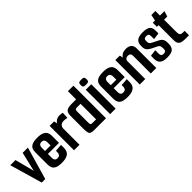

<svg xmlns="http://www.w3.org/2000/svg" viewBox="183 -1619 2616 2616"><g transform="rotate(-45 1491.0 -311.0)"><path d="M134.1 0 -1.5 -470H97.9L173.2 -181.6L171.2 -192.4L236.9 -470H337.9L202 0Z M520.9 4.7Q455.4 4.7 421.6 -11.3Q387.8 -27.3 375.9 -54.3Q363.9 -81.3 363.9 -112.6V-358.4Q363.9 -390.7 376 -417.2Q388.2 -443.7 422.5 -459.7Q456.7 -475.7 524 -475.7Q584.3 -475.7 618.9 -460.3Q653.5 -445 668.1 -418.8Q682.8 -392.7 682.8 -359.8V-265.9L576.8 -259.2V-340.2Q576.8 -361.4 564.3 -377.8Q551.8 -394.2 523.3 -394.2Q495.2 -394.2 482.5 -378Q469.9 -361.8 469.9 -340.2V-133.4Q469.9 -111.6 482.2 -96.7Q494.5 -81.8 520.3 -81.8Q551.1 -81.8 564 -97.2Q576.8 -112.6 576.8 -136.5V-169L682.8 -177V-116.6Q682.8 -82 668 -54.4Q653.2 -26.7 617.9 -11Q582.6 4.7 520.9 4.7ZM376.5 -216.2V-272.5H682.8V-216.2Z M756.2 0V-470H842.7L853 -421Q868 -448.6 894.3 -462.8Q920.6 -477 946 -477Q972.6 -477 986.8 -474.6Q1001 -472.3 1009.6 -467.3L1004.7 -374.9Q993.7 -378.6 976.5 -381.2Q959.4 -383.9 936.8 -383.9Q909.7 -383.9 888.7 -368.4Q867.6 -352.9 862.2 -320.6V0Z M1145.4 0Q1108.4 0 1088.5 -8Q1068.5 -16 1061.2 -40.8Q1053.9 -65.6 1053.9 -115.6V-365.2Q1053.9 -403.2 1065.3 -426.1Q1076.8 -449.1 1101.8 -459.5Q1126.7 -470 1167.4 -470H1266.8V-628H1372.8V0ZM1266.8 -85.1V-384.9H1198.1Q1175.9 -384.9 1167.9 -376.5Q1159.9 -368.2 1159.9 -345V-130.3Q1159.9 -99.5 1168.1 -92.3Q1176.3 -85.1 1197.3 -85.1Z M1452.6 0V-470H1558.6V0ZM1505.2 -515.6Q1469.4 -515.6 1459 -525.7Q1448.6 -535.8 1448.6 -563.3Q1448.6 -591.5 1459 -601.6Q1469.4 -611.7 1505.2 -611.7Q1541.7 -611.7 1552 -601.6Q1562.2 -591.5 1562.2 -563.3Q1562.2 -535.8 1552 -525.7Q1541.7 -515.6 1505.2 -515.6Z M1787.9 4.7Q1722.4 4.7 1688.6 -11.3Q1654.8 -27.3 1642.9 -54.3Q1630.9 -81.3 1630.9 -112.6V-358.4Q1630.9 -390.7 1643 -417.2Q1655.2 -443.7 1689.5 -459.7Q1723.7 -475.7 1791 -475.7Q1851.3 -475.7 1885.9 -460.3Q1920.5 -445 1935.1 -418.8Q1949.8 -392.7 1949.8 -359.8V-265.9L1843.8 -259.2V-340.2Q1843.8 -361.4 1831.3 -377.8Q1818.8 -394.2 1790.3 -394.2Q1762.2 -394.2 1749.5 -378Q1736.9 -361.8 1736.9 -340.2V-133.4Q1736.9 -111.6 1749.2 -96.7Q1761.5 -81.8 1787.3 -81.8Q1818.1 -81.8 1831 -97.2Q1843.8 -112.6 1843.8 -136.5V-169L1949.8 -177V-116.6Q1949.8 -82 1935 -54.4Q1920.2 -26.7 1884.9 -11Q1849.6 4.7 1787.9 4.7ZM1643.5 -216.2V-272.5H1949.8V-216.2Z M2023.2 -470.7H2109.7L2120 -421.7Q2134.6 -448.6 2163.1 -463.5Q2191.6 -478.3 2231 -478.3Q2284.4 -478.3 2313.1 -453.1Q2341.8 -428 2341.8 -376V0H2235.8V-340.2Q2235.8 -367.7 2222.5 -379.9Q2209.2 -392.2 2183 -392.2Q2160.2 -392.2 2147.4 -381.6Q2134.6 -371.1 2129.2 -352.1V0H2023.2Z M2547.1 6Q2472.5 6 2440.2 -23.5Q2407.8 -53 2407.8 -106V-169.1L2502.9 -181.7V-111.3Q2502.9 -99.5 2506.5 -88.8Q2510 -78 2520.1 -71.6Q2530.2 -65.2 2549.7 -65.2Q2573 -65.2 2585.6 -75Q2598.2 -84.7 2598.2 -111.3Q2598.2 -148.4 2592.5 -165.7Q2586.7 -183.1 2561.6 -195.5Q2553.6 -199.8 2542.4 -205.1Q2531.2 -210.5 2519.2 -216.3Q2507.1 -222.2 2496.3 -227.5Q2485.4 -232.8 2477.8 -237.2Q2447.8 -254.1 2432.8 -269.9Q2417.9 -285.7 2412.9 -303.2Q2407.8 -320.7 2407.8 -341.8V-360.7Q2407.8 -420.7 2443 -448.2Q2478.1 -475.7 2554.4 -475.7Q2630.3 -475.7 2662.8 -450.7Q2695.3 -425.7 2695.3 -369.7V-312.5L2598.9 -299.6V-359.7Q2598.9 -384.6 2587.3 -394.5Q2575.6 -404.4 2551.4 -404.4Q2530.5 -404.4 2520.2 -397.5Q2510 -390.6 2506.8 -380.2Q2503.6 -369.8 2503.6 -358.7Q2503.6 -328 2508.8 -315.9Q2514 -303.9 2530.1 -293.2Q2538.2 -288.5 2551.9 -281.5Q2565.6 -274.5 2584.8 -265.2Q2604 -255.8 2627.2 -243.6Q2664.6 -225.5 2679.9 -200.9Q2695.3 -176.2 2695.3 -130.9V-115.6Q2695.3 -54 2663.8 -24Q2632.3 6 2547.1 6Z M2903.2 0Q2865.2 0 2836.6 -7.2Q2808 -14.4 2792.4 -36.4Q2776.8 -58.4 2776.8 -102V-390.5H2743.8V-470H2787L2804.6 -558H2882.1V-470H2967.8L2943.9 -390.5H2882.1V-147.9Q2882.1 -112.2 2895.5 -98.7Q2908.9 -85.1 2935.3 -85.1H2972.5V0Z"/></g></svg>

Font: Smooch Sans Thin
Style: Regular
Weight: 100
Designer: Robert E. Leuschke
Foundry: Robert E. Leuschke
Version: Version 1.010